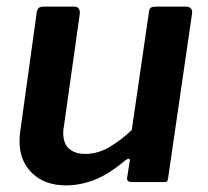

<svg xmlns="http://www.w3.org/2000/svg" viewBox="-20 -550 628 580"><path d="M179 10Q116 10 77.5 -26.5Q39 -63 39 -124Q39 -131 39.5 -138.5Q40 -146 41 -152L91 -513Q93 -523 97.5 -526.5Q102 -530 112 -530H204Q214 -530 218 -524Q222 -518 221 -508L173 -168Q172 -163 171.5 -158Q171 -153 171 -149Q171 -116 189 -100.5Q207 -85 237 -85Q275 -85 310 -105.5Q345 -126 378 -157L430 -514Q431 -524 436 -527Q441 -530 452 -530H542Q552 -530 557 -524Q562 -518 560 -508L488 -13Q487 -5 485 -2.5Q483 0 475 0H377Q371 0 367 -3Q363 -6 364 -13L372 -64Q373 -70 369.5 -70.5Q366 -71 359 -66Q308 -23 265 -6.5Q222 10 179 10Z"/></svg>

Font: Libre Franklin Thin SemiBold
Style: Italic
Weight: 600
Italic angle: -8°
Version: Version 3.000